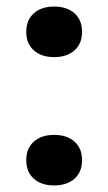

<svg xmlns="http://www.w3.org/2000/svg" viewBox="-20 -551 330 585"><path d="M145 -531Q184 -531 207 -510.5Q230 -490 230 -454Q230 -418 207 -397.5Q184 -377 145 -377Q106 -377 83 -397.5Q60 -418 60 -454Q60 -490 83 -510.5Q106 -531 145 -531ZM145 -140Q184 -140 207 -119.5Q230 -99 230 -63Q230 -27 207 -6.5Q184 14 145 14Q106 14 83 -6.5Q60 -27 60 -63Q60 -99 83 -119.5Q106 -140 145 -140Z"/></svg>

Font: Playfair Display
Style: Bold
Weight: 700
Designer: Claus Eggers Sørensen
Foundry: Claus Eggers Sørensen
Version: Version 1.203